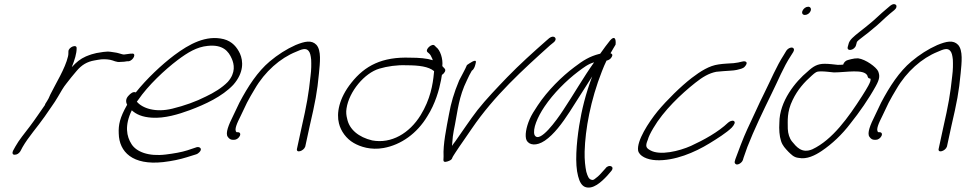

<svg xmlns="http://www.w3.org/2000/svg" viewBox="-20 -741 4588 912"><path d="M42 -25C37 -15 39 -6 49 -6C61 -6 70 -12 77 -23L87 -42C115 -91 158 -138 192 -187C213 -219 238 -251 255 -281C268 -303 281 -327 296 -345C311 -365 327 -384 343 -403C368 -433 394 -448 429 -454L446 -457C466 -461 486 -460 503 -457C520 -454 532 -444 553 -447C562 -447 576 -448 584 -450H591C615 -454 630 -491 605 -486H599C588 -484 580 -484 569 -482C565 -482 562 -483 558 -484L544 -488C538 -490 532 -491 525 -492L505 -495C483 -498 458 -492 438 -489L415 -483C407 -480 397 -477 388 -473C361 -461 343 -446 321 -422C335 -457 344 -487 344 -511C346 -534 305 -517 305 -497C304 -488 306 -485 303 -473C290 -416 244 -343 219 -292L211 -274C207 -266 201 -257 196 -249C194 -247 194 -245 194 -243C170 -209 147 -174 122 -141C98 -109 70 -76 53 -45Z M591 -287C574 -270 579 -253 584 -243L582 -240C550 -183 542 -149 544 -107C546 -19 610 45 755 29C798 24 835 16 867 6L912 -8C918 -10 923 -14 927 -18C943 -34 929 -45 915 -42L870 -27C842 -18 807 -12 767 -7C685 3 628 -20 605 -56C581 -93 571 -145 606 -217C627 -198 655 -185 701 -182C762 -178 828 -198 882 -218C954 -245 1035 -282 1088 -338C1140 -397 1135 -452 1120 -486C1106 -516 1084 -544 1043 -555C959 -576 879 -532 808 -479C748 -434 676 -366 625 -302C613 -308 599 -296 591 -287ZM630 -258 636 -266C684 -336 762 -409 824 -456C872 -492 915 -518 966 -523C1039 -531 1066 -497 1081 -462C1092 -437 1101 -396 1062 -352C1035 -324 995 -300 959 -283C910 -258 856 -239 799 -225C718 -205 656 -227 630 -258Z M1087 -190C1067 -150 1049 -108 1062 -91C1068 -82 1076 -77 1085 -77H1093C1103 -77 1114 -85 1119 -95C1124 -105 1120 -113 1110 -113H1104C1090 -123 1107 -158 1123 -190L1153 -253C1164 -274 1176 -295 1190 -318C1238 -401 1311 -465 1386 -495C1413 -507 1433 -515 1446 -499C1453 -491 1456 -477 1458 -458C1459 -436 1459 -410 1455 -380C1446 -294 1437 -243 1412 -133L1391 -36C1384 -11 1423 -23 1430 -45L1451 -142C1477 -254 1487 -305 1495 -392C1500 -444 1507 -501 1483 -528C1460 -552 1428 -545 1384 -527C1341 -508 1299 -481 1261 -449C1204 -401 1158 -331 1117 -253Z M1649 -348C1589 -273 1578 -202 1590 -155C1599 -118 1625 -82 1660 -62C1691 -44 1741 -27 1802 -38C1885 -53 1961 -107 2010 -189C2048 -249 2066 -314 2075 -361L2079 -385C2091 -393 2099 -406 2093 -414L2081 -427C2085 -462 2071 -503 2052 -517L2045 -524C2034 -538 1998 -507 2010 -494L2018 -487C2023 -483 2028 -475 2033 -463C2034 -461 2034 -458 2036 -455C2007 -464 1971 -467 1929 -467C1795 -472 1713 -429 1649 -348ZM1626 -226C1638 -306 1711 -394 1782 -415C1819 -426 1867 -433 1910 -431C1970 -431 2016 -425 2042 -403L2041 -393C2036 -339 2024 -269 1978 -194C1925 -108 1839 -57 1748 -74C1684 -89 1639 -126 1629 -177C1625 -192 1623 -208 1626 -226Z M2161 -359C2136 -300 2122 -250 2113 -200C2100 -131 2084 -55 2087 2C2088 16 2079 34 2105 26C2118 22 2126 17 2128 10C2129 5 2135 -3 2143 -16C2169 -56 2191 -85 2221 -130C2328 -287 2464 -410 2593 -526L2609 -539C2632 -557 2612 -578 2589 -560L2574 -547C2517 -497 2446 -433 2389 -374C2343 -326 2289 -270 2248 -218C2214 -174 2174 -114 2143 -70C2138 -63 2131 -55 2127 -48L2131 -93C2133 -110 2137 -129 2141 -149C2154 -214 2159 -281 2198 -360C2205 -376 2213 -391 2221 -405C2234 -414 2237 -430 2240 -443C2246 -467 2207 -438 2198 -432C2189 -410 2173 -383 2161 -359Z M2496 -175C2479 -136 2472 -96 2481 -75C2493 -51 2528 -46 2568 -73C2611 -102 2651 -156 2686 -210C2722 -265 2757 -323 2793 -378C2762 -296 2743 -219 2731 -143C2718 -60 2710 38 2726 96C2733 124 2744 141 2759 147C2796 161 2836 124 2864 94L2883 72C2903 49 2871 37 2856 59L2837 80C2826 93 2814 103 2804 110C2799 114 2793 115 2787 112C2777 109 2771 96 2765 75C2760 51 2756 19 2757 -21C2760 -127 2785 -265 2839 -402C2846 -421 2854 -438 2861 -453C2871 -455 2881 -461 2886 -471C2891 -480 2889 -485 2880 -488C2889 -505 2898 -518 2904 -529C2907 -559 2898 -572 2878 -549C2869 -538 2843 -504 2831 -486C2830 -485 2828 -485 2827 -485C2780 -473 2750 -454 2708 -422C2649 -378 2581 -311 2534 -240C2518 -216 2504 -194 2496 -175ZM2566 -234C2609 -298 2671 -359 2725 -400C2752 -420 2773 -437 2802 -445C2752 -375 2704 -291 2654 -216C2626 -173 2542 -55 2519 -100C2509 -128 2533 -185 2566 -234Z M3011 -26C3016 0 3053 18 3097 20C3184 24 3280 -17 3350 -60C3386 -82 3432 -111 3456 -135C3467 -147 3475 -161 3466 -166C3459 -171 3444 -164 3438 -158C3392 -114 3323 -76 3262 -48C3206 -23 3115 -1 3069 -27C3049 -38 3044 -46 3057 -77C3061 -92 3070 -110 3083 -132C3132 -216 3216 -295 3283 -348C3317 -375 3347 -393 3382 -400C3393 -401 3406 -402 3415 -403C3435 -405 3463 -405 3480 -409C3493 -413 3509 -414 3518 -425C3535 -444 3525 -454 3503 -448C3490 -445 3484 -443 3465 -441C3439 -439 3419 -439 3393 -435C3349 -429 3308 -403 3266 -371C3214 -331 3148 -266 3104 -213C3060 -159 3004 -72 3011 -26Z M3792 -690C3787 -679 3792 -670 3803 -670C3814 -670 3825 -677 3830 -688C3835 -699 3830 -709 3819 -709C3808 -709 3797 -701 3792 -690ZM3610 -298C3597 -272 3584 -245 3571 -216L3530 -128C3511 -88 3484 -15 3473 15L3470 26C3469 31 3470 34 3473 37C3481 47 3505 33 3509 18L3512 8C3514 1 3520 -16 3530 -43C3561 -123 3605 -214 3646 -298C3676 -358 3701 -422 3736 -475L3748 -494C3751 -499 3752 -504 3751 -508C3747 -521 3725 -515 3715 -500L3703 -480C3668 -426 3641 -360 3610 -298Z M3682 -158C3680 -127 3682 -95 3690 -71C3697 -49 3710 -36 3725 -20C3738 -8 3750 7 3774 9C3812 17 3852 -3 3883 -24C3932 -57 3980 -102 4020 -155C4061 -206 4107 -272 4140 -332C4160 -368 4159 -383 4151 -403C4142 -422 4093 -459 4056 -464C4045 -464 4034 -463 4023 -460L4008 -456C3998 -454 3988 -445 3985 -434C3976 -433 3966 -433 3959 -433C3939 -435 3919 -438 3897 -438C3863 -438 3843 -426 3816 -401C3759 -354 3682 -260 3682 -158ZM3745 -266C3769 -316 3801 -351 3836 -382C3853 -397 3858 -402 3878 -402C3900 -402 3920 -399 3941 -397C3999 -397 4083 -415 4100 -382C4102 -375 4103 -368 4114 -368C4118 -361 4113 -350 4104 -333C4097 -320 4087 -304 4075 -285C4009 -182 3934 -77 3839 -32C3788 -10 3762 -45 3742 -69C3730 -84 3723 -106 3722 -129C3722 -167 3717 -209 3745 -266ZM4010 -530 4007 -519C4000 -495 4039 -501 4046 -526L4049 -537C4049 -540 4051 -543 4052 -544C4056 -549 4067 -557 4081 -568C4098 -581 4114 -593 4126 -604C4151 -623 4181 -654 4206 -675L4228 -693C4251 -712 4232 -733 4209 -714L4189 -697C4163 -676 4133 -645 4107 -625C4090 -610 4042 -575 4028 -560C4019 -551 4012 -541 4010 -530Z M4135 -190C4115 -150 4097 -108 4110 -91C4116 -82 4124 -77 4133 -77H4141C4151 -77 4162 -85 4167 -95C4172 -105 4168 -113 4158 -113H4152C4138 -123 4155 -158 4171 -190L4201 -253C4212 -274 4224 -295 4238 -318C4286 -401 4359 -465 4434 -495C4461 -507 4481 -515 4494 -499C4501 -491 4504 -477 4506 -458C4507 -436 4507 -410 4503 -380C4494 -294 4485 -243 4460 -133L4439 -36C4432 -11 4471 -23 4478 -45L4499 -142C4525 -254 4535 -305 4543 -392C4548 -444 4555 -501 4531 -528C4508 -552 4476 -545 4432 -527C4389 -508 4347 -481 4309 -449C4252 -401 4206 -331 4165 -253Z"/></svg>

Font: Stray Cat
Style: SuObl
Weight: 400
Version: Version 1.0